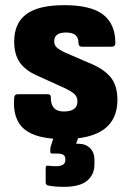

<svg xmlns="http://www.w3.org/2000/svg" viewBox="-20 -528 501 744"><path d="M227 11Q120 11 74 -27.5Q28 -66 35 -150Q36 -163 49 -163H165Q178 -163 177 -149Q177 -96 227 -96Q280 -96 280 -135Q280 -152 269.5 -162.5Q259 -173 232 -186L122 -236Q77 -256 56 -287Q35 -318 35 -367Q35 -438 82 -473Q129 -508 229 -508Q332 -508 379.5 -471.5Q427 -435 427 -361Q427 -347 412 -347H297Q284 -347 284 -363Q284 -402 236 -402Q190 -402 190 -368Q190 -354 199 -345Q208 -336 233 -324L342 -277Q391 -254 413 -223Q435 -192 435 -141Q435 11 227 11ZM227 196Q192 196 167 191Q157 189 157 179V124Q157 112 166 114Q172 115 180.5 115.5Q189 116 197 116Q233 116 233 93V87Q233 67 202 67H182Q175 67 175 61Q175 56 175 49.5Q175 43 177 38L203 -43Q205 -51 215 -51H292Q304 -51 299 -39L275 29H283Q312 29 329 46Q346 63 346 91V109Q346 148 318 172Q290 196 227 196Z"/></svg>

Font: Sofia Sans Semi Condensed Black
Style: Regular
Weight: 900
Designer: Botio Nikoltchev, Ani Petrova
Foundry: lettersoup
Version: Version 4.100; ttfautohint (v1.8.4.7-5d5b)